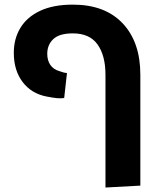

<svg xmlns="http://www.w3.org/2000/svg" viewBox="-20 -633 694 837"><path d="M439.8 184.5V-306.8Q439.8 -391 405.2 -439.2Q370.8 -487.5 297.5 -487.5Q238.8 -487.5 212.4 -462.6Q186 -437.8 186 -398.2Q186 -370 199.4 -350.1Q212.8 -330.2 239.2 -322.8Q248 -319.5 256.9 -317.1Q265.8 -314.8 272 -314.8L259.8 -205.8Q246.5 -203.5 228.2 -205.1Q210 -206.8 183 -212.2Q116.8 -225 78.5 -275.6Q40.2 -326.2 40.2 -402.8Q40.2 -464.2 69 -511.6Q97.8 -559 155.1 -585.9Q212.5 -612.8 297.5 -612.8Q437.8 -612.8 514.8 -531.1Q591.8 -449.5 591.8 -307.5V176.2Z"/></svg>

Font: Noto Sans Hebrew Light
Style: Regular
Weight: 100
Version: Version 3.000